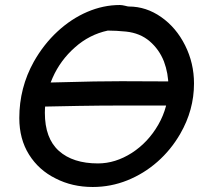

<svg xmlns="http://www.w3.org/2000/svg" viewBox="-20 -736 817 766"><path d="M118 -310Q208 -312 293.5 -313.5Q379 -315 473 -315H662Q691 -315 713.5 -332Q736 -349 736 -374Q736 -411 698 -411L465 -412Q422 -412 355.5 -411Q289 -410 188 -407L150 -406Q118 -405 97.5 -385.5Q77 -366 77 -343Q77 -327 88.5 -318Q100 -309 118 -310ZM350 10Q422 10 488 -16.5Q554 -43 608 -90.5Q662 -138 699 -202Q754 -297 754 -403Q754 -484 718.5 -555Q683 -626 623 -668Q563 -710 494 -710Q490 -710 479 -713Q467 -716 458 -716Q392 -716 328 -688.5Q264 -661 209 -610Q154 -559 115 -490Q57 -386 57 -265Q57 -181 96 -119Q135 -57 202 -24Q268 10 350 10ZM371 -84Q271 -84 215 -134Q159 -184 159 -286Q159 -356 190 -426Q221 -496 279 -547Q336 -598 410 -614Q443 -614 483 -610Q539 -604 577 -571.5Q615 -539 634 -491Q652 -443 652 -390Q652 -309 611.5 -238.5Q571 -168 506 -126Q440 -84 371 -84Z"/></svg>

Font: Balsamiq Sans
Style: Italic
Weight: 400
Italic angle: -12°
Designer: Michael Angeles
Foundry: Balsamiq SRL
Version: Version 1.020; ttfautohint (v1.8.4.7-5d5b);gftools[0.9.26]